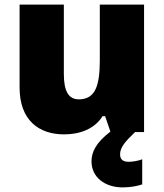

<svg xmlns="http://www.w3.org/2000/svg" viewBox="-20 -573 710 833"><path d="M597 227V118C583 124 556 129 539 129C516 129 501 121 501 97C501 67 521 43 566 0H605V-553H413V-312C413 -202 394 -142 322 -142C276 -142 257 -180 257 -252V-553H65V-193C65 -51 149 10 258 10C326 10 390 -13 425 -69H436L459 -2C395 47 377 88 377 127C377 197 436 240 512 240C548 240 575 234 597 227Z"/></svg>

Font: Noto Sans UI Black
Style: Regular
Weight: 900
Designer: Monotype Design Team
Foundry: Monotype Imaging Inc.
Version: Version 1.901